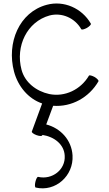

<svg xmlns="http://www.w3.org/2000/svg" viewBox="-20 -575 614 1080"><path d="M491 -442C441 -529 339 -574 243 -548C88 -507 16 -334 59 -172C81 -90 138 -20 217 7L159 165C157 170 169 179 185 185C202 191 216 192 218 186L219 184C285 194 341 237 344 301C349 379 274 438 195 420C190 418 183 431 179 448C175 465 176 479 181 480C292 506 395 414 388 299C383 213 321 146 240 125L279 20C382 28 481 -26 534 -118C536 -122 527 -133 512 -142C497 -150 482 -154 480 -149C434 -71 345 -28 257 -46C184 -62 120 -111 101 -183C66 -315 132 -453 259 -488C328 -506 401 -474 437 -411C440 -406 454 -410 469 -418C484 -427 494 -438 491 -442Z"/></svg>

Font: Nupuram ExtraLight
Style: Regular
Weight: 200
Designer: Santhosh Thottingal (santhosh.thottingal@gmail.com)
Foundry: SMC
Version: Version 1.000